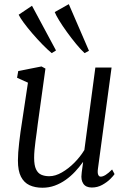

<svg xmlns="http://www.w3.org/2000/svg" viewBox="-20 -870 606 900"><path d="M179 10Q144 10 118.2 -2Q92.5 -14 78.2 -41.8Q64 -69.5 64 -117.5Q64 -134 65.5 -156Q67 -178 70 -202.5Q73 -227 76 -250.5Q79 -274 82.5 -293.5L111 -482.5L60 -505.5L65.5 -537L174.5 -558.5L193 -548.5L157 -289Q154.5 -268.5 151.8 -247.8Q149 -227 146.2 -206.8Q143.5 -186.5 141.8 -167Q140 -147.5 140 -130Q140 -95.5 148.8 -76.8Q157.5 -58 173.5 -51Q189.5 -44 211 -44Q239.5 -44 270.2 -61.8Q301 -79.5 328.8 -107.5Q356.5 -135.5 375.5 -167L427 -553.5H503L439 -78.5Q436.5 -60.5 440.2 -51.2Q444 -42 452 -42Q462 -42 475 -50Q488 -58 505.5 -75.5L517 -54Q512.5 -46.5 497.2 -31.2Q482 -16 459.5 -3.5Q437 9 410.5 9Q382.5 9 370.5 -9Q358.5 -27 362.5 -55Q362.5 -57 363.2 -63Q364 -69 365.2 -77.5Q366.5 -86 367.5 -94.5Q368.5 -103 369.5 -109.5L368.5 -110Q352 -87 332 -65.5Q312 -44 288 -27Q264 -10 236.8 0Q209.5 10 179 10ZM222.5 -621Q204 -636 180 -660.5Q156 -685 132.5 -712.2Q109 -739.5 91.5 -763.2Q74 -787 67.5 -801L130 -843L242.5 -633.5ZM376.5 -621Q358.5 -637.5 336.8 -664Q315 -690.5 294 -719.5Q273 -748.5 257.5 -773.8Q242 -799 236.5 -813.5L302.5 -850.5L397 -632Z"/></svg>

Font: Merriweather 36pt Light
Style: Italic
Weight: 300
Italic angle: -7.8°
Version: Version 2.101